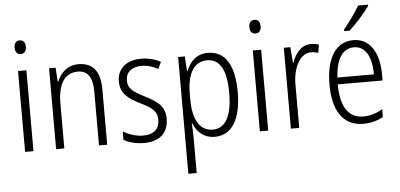

<svg xmlns="http://www.w3.org/2000/svg" viewBox="-61 -894 2618 1258"><g transform="rotate(-5 1248.5 -264.5)"><path d="M104 -731C79 -731 67 -713 67 -686C67 -658 80 -641 104 -641C128 -641 141 -658 141 -686C141 -713 129 -731 104 -731ZM131 -532H76V0H131Z M474 -542C401 -542 355 -496 333 -440H329L323 -532H280V0H334V-294C334 -429 382 -494 466 -494C529 -494 562 -450 562 -353V0H616V-363C616 -486 566 -542 474 -542Z M1019 -136C1019 -223 963 -255 888 -294C816 -331 781 -353 781 -408C781 -463 821 -495 885 -495C923 -495 963 -483 992 -465L1014 -510C978 -530 934 -542 886 -542C787 -542 728 -487 728 -407C728 -322 782 -289 859 -250C929 -215 964 -191 964 -134C964 -75 929 -39 857 -39C808 -39 759 -56 725 -78V-22C755 -5 801 10 858 10C962 10 1019 -44 1019 -136Z M1325 -542C1249 -542 1206 -495 1182 -434H1179L1173 -532H1129V236H1184V-8C1184 -36 1182 -66 1180 -90H1184C1205 -36 1250 10 1324 10C1431 10 1498 -85 1498 -269C1498 -451 1436 -542 1325 -542ZM1316 -494C1402 -494 1442 -415 1442 -269C1442 -110 1393 -38 1315 -38C1230 -38 1184 -112 1184 -249V-285C1184 -416 1228 -494 1316 -494Z M1648 -731C1623 -731 1611 -713 1611 -686C1611 -658 1624 -641 1648 -641C1672 -641 1685 -658 1685 -686C1685 -713 1673 -731 1648 -731ZM1675 -532H1620V0H1675Z M2002 -541C1938 -541 1899 -487 1878 -429H1875L1867 -532H1824V0H1879V-282C1878 -391 1924 -487 1999 -487C2016 -487 2033 -483 2046 -479L2055 -532C2039 -538 2020 -541 2002 -541Z M2398 -757V-765H2333C2306 -718 2268 -666 2228 -617V-606H2263C2306 -644 2368 -713 2398 -757ZM2282 -542C2163 -542 2101 -434 2101 -264C2101 -99 2164 10 2300 10C2351 10 2392 -2 2431 -23V-75C2387 -49 2349 -38 2304 -38C2206 -38 2156 -115 2155 -262H2450V-303C2450 -434 2398 -542 2282 -542ZM2282 -495C2362 -495 2398 -412 2397 -307H2157C2164 -432 2209 -495 2282 -495Z"/></g></svg>

Font: Noto Sans Myanmar Condensed Light
Style: Regular
Weight: 300
Width: 3
Designer: Monotype Design Team
Foundry: Monotype Imaging Inc.
Version: Version 2.107